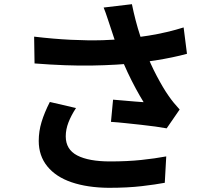

<svg xmlns="http://www.w3.org/2000/svg" viewBox="-20 -838 1040 917"><path d="M507 -710Q501 -727 493 -752Q485 -777 475 -802L610 -818Q618 -779 628 -740.5Q638 -702 650 -665.5Q662 -629 674 -597Q697 -535 728.5 -475.5Q760 -416 784 -382Q797 -363 810.5 -346.5Q824 -330 838 -315L776 -225Q755 -229 723 -233.5Q691 -238 653.5 -242Q616 -246 578.5 -250Q541 -254 510 -256L520 -362Q545 -360 573 -357.5Q601 -355 625.5 -353Q650 -351 666 -350Q648 -379 628 -416Q608 -453 589 -493.5Q570 -534 554 -575Q538 -617 526.5 -651Q515 -685 507 -710ZM143 -663Q236 -652 318 -648Q400 -644 471 -646Q542 -648 601 -655Q647 -661 690.5 -668Q734 -675 776.5 -685Q819 -695 857 -707L873 -581Q840 -572 801.5 -564Q763 -556 722 -549.5Q681 -543 641 -538Q540 -527 419 -525Q298 -523 145 -535ZM343 -322Q320 -287 307 -253.5Q294 -220 294 -187Q294 -124 349 -95.5Q404 -67 506 -67Q588 -67 654.5 -74Q721 -81 774 -91L767 35Q725 43 657.5 51Q590 59 498 59Q397 58 322 32.5Q247 7 206 -43.5Q165 -94 165 -165Q165 -211 178.5 -255.5Q192 -300 218 -351Z"/></svg>

Font: Noto Sans KR
Style: Bold
Weight: 700
Designer: Ryoko NISHIZUKA  (kana, bopomofo & ideographs); Paul D. Hunt (Latin, Greek & Cyrillic); Sandoll Communications , Soo-you
Foundry: Adobe
Version: Version 2.004-H2;hotconv 1.0.118;makeotfexe 2.5.65603